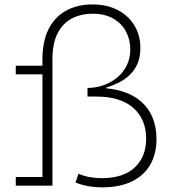

<svg xmlns="http://www.w3.org/2000/svg" viewBox="-20 -818 758 846"><path d="M365.5 -430.5Q400.5 -430.5 434 -441.8Q467.5 -453 494.5 -474.8Q521.5 -496.5 537.8 -528.2Q554 -560 554 -600Q554 -643.5 534.8 -679.5Q515.5 -715.5 478.5 -736.5Q441.5 -757.5 388.5 -757.5Q337 -757.5 297 -736.8Q257 -716 234 -671.8Q211 -627.5 211 -556V0H49.5V-38H167V-490.5H49.5V-528.5H167V-556Q167 -636.5 194.5 -690.5Q222 -744.5 272 -771.5Q322 -798.5 388.5 -798.5Q450.5 -798.5 497.8 -774.2Q545 -750 571.8 -706.5Q598.5 -663 598.5 -607Q598.5 -567 585.8 -537.5Q573 -508 551.2 -487.5Q529.5 -467 502.8 -453.8Q476 -440.5 448 -432V-405ZM326 -52.5Q348.5 -42.5 374.5 -37.8Q400.5 -33 428.5 -33Q523.5 -33 573.8 -80.2Q624 -127.5 624 -207Q624 -293 567 -342.8Q510 -392.5 405 -392.5H365.5V-430.5H410Q472 -430.5 520.2 -415Q568.5 -399.5 601.8 -370.5Q635 -341.5 652.2 -300Q669.5 -258.5 669.5 -206Q669.5 -140 642 -92.2Q614.5 -44.5 561 -18.5Q507.5 7.5 430 7.5Q396.5 7.5 367.2 2Q338 -3.5 312.5 -14Z"/></svg>

Font: Hepta Slab Light
Style: Regular
Weight: 300
Designer: Michael LaGattuta
Foundry: Michael LaGattuta
Version: Version 1.102